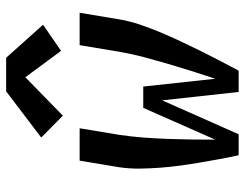

<svg xmlns="http://www.w3.org/2000/svg" viewBox="-108 -708 815 640"><g transform="rotate(-90 300.0 -387.5)"><path d="M103 0Q96 -32 90 -64.5Q84 -97 78.5 -129.5Q73 -162 68.5 -195Q64 -228 61.5 -261.5Q59 -295 58.5 -329Q58 -363 63 -398L85 -530H193L171 -398Q165 -357 162 -317Q159 -277 157.5 -237Q156 -197 155.5 -157.5Q155 -118 155 -78L261 -318H332L358 -78L359 -81Q372 -120 384.5 -159.5Q397 -199 408.5 -238.5Q420 -278 430.5 -317.5Q441 -357 448 -398L470 -530H578L556 -398Q550 -363 538.5 -329Q527 -295 513 -261.5Q499 -228 483.5 -195Q468 -162 452 -129.5Q436 -97 419 -64.5Q402 -32 385 0H314L286 -255L173 0ZM235 -586 162 -658 316 -775H428L538 -652L451 -592L363 -711Z"/></g></svg>

Font: Iosevka Curly SmBdExObl
Style: Regular
Weight: 600
Width: 7
Italic angle: -9°
Monospace: yes
Designer: Belleve Invis
Foundry: Belleve Invis
Version: Version 11.1.0; ttfautohint (v1.8.3)